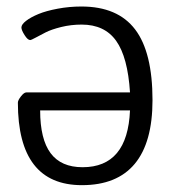

<svg xmlns="http://www.w3.org/2000/svg" viewBox="-20 -554 548 581"><path d="M227.9 6.3Q34.1 6.3 34.1 -243.4Q34.1 -250.5 43.4 -262.4Q52.7 -274.3 59.5 -274.3H373.4Q366.6 -381.3 331.5 -430.4Q296.5 -479.6 227.1 -479.6Q195 -479.6 165.3 -472.3Q135.6 -464.9 118.5 -456.2Q101.5 -447.5 88 -440.2Q74.5 -432.8 71.3 -432.8Q63.8 -432.8 54.3 -447.9Q44.8 -462.9 44.8 -470.9Q44.8 -480 58.9 -490.9Q72.9 -501.8 96.3 -511.5Q119.7 -521.2 154.6 -527.7Q189.5 -534.3 226.3 -534.3Q336.1 -534.3 388.8 -465.1Q441.5 -396 441.5 -250.9Q441.5 -122.9 387.8 -58.3Q334.1 6.3 227.9 6.3ZM229.9 -48Q366.2 -48 373.4 -220H101.5Q101.5 -132.8 133.2 -90.4Q164.9 -48 229.9 -48Z"/></svg>

Font: Jaldi
Style: Regular
Weight: 400
Designer: Pablo Cosgaya and Nicolas Silva
Foundry: Omnibus-Type
Version: Version 1.001;PS 001.001;hotconv 1.0.70;makeotf.lib2.5.58329